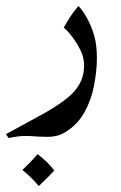

<svg xmlns="http://www.w3.org/2000/svg" viewBox="-80 -229 405 644"><path d="M212 -168Q227 -141 236 -109.5Q245 -78 245 -34Q245 8 235.5 57.5Q226 107 203 148Q182 185 150 207Q132 220 115.5 225Q99 230 78 230L46 229Q20 227 7 227Q-20 227 -51 234L-60 221L70 150Q133 114 162 85Q202 45 202 -8Q202 -29 196 -46Q190 -63 179 -81Q158 -115 134 -137Q158 -180 183 -209Q197 -195 212 -168ZM102 343Q82 365 50 395Q23 363 -5 341Q21 317 46 288Q62 300 77.5 315Q93 330 102 343Z"/></svg>

Font: Mirza
Style: Regular
Weight: 400
Designer: Arabic design by Kourosh Beigpour, Latin design by Eduardo Tunni, engineering by Lasse Fister
Version: Version 1.0010g